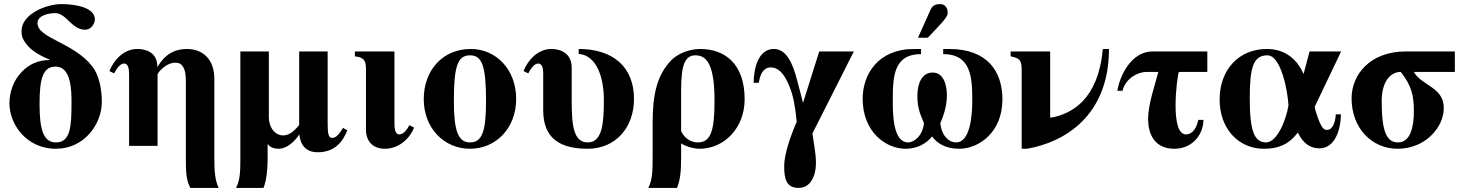

<svg xmlns="http://www.w3.org/2000/svg" viewBox="-20 -712 7159 937"><path d="M222 -419C167 -419 122 -399 86 -361C45 -319 26 -262 26 -207C26 -109 106 14 253 14C392 14 477 -107 477 -215C477 -278 463 -346 431 -387C342 -504 163 -525 163 -599C163 -641 228 -648 249 -648C305 -648 329 -567 395 -567C429 -567 443 -602 443 -617C443 -676 348 -692 279 -692C210 -692 85 -646 85 -560C85 -533 92 -519 107 -499C133 -463 179 -439 222 -421ZM252 -387C328 -387 329 -267 329 -215C329 -96 325 -17 253 -17C192 -17 173 -79 173 -204C173 -331 190 -387 252 -387Z M749 0V-348C749 -352 755 -361 766 -372C788 -394 812 -406 837 -406C870 -406 887 -378 887 -319V53C887 129 888 165 909 205H1047C1029 165 1026 127 1026 52V-328C1026 -418 974 -473 892 -473C831 -473 784 -446 749 -386H748C748 -456 693 -473 650 -473C584 -473 535 -419 514 -365L537 -354C550 -378 566 -402 586 -402C608 -402 610 -370 610 -346V0Z M1286 -9H1287C1297 8 1321 14 1340 14C1377 14 1415 -17 1440 -55H1441C1446 -4 1473 31 1531 31C1617 31 1654 -24 1675 -76L1654 -88C1640 -65 1623 -39 1602 -39C1583 -39 1579 -58 1579 -111V-461H1440V-102C1411 -66 1387 -51 1361 -51C1328 -51 1292 -82 1292 -143V-461H1153V67C1153 135 1150 168 1132 205H1266C1279 173 1286 120 1286 68Z M1905 -461H1712V-437C1752 -432 1766 -421 1766 -376V-77C1766 -31 1793 14 1858 14C1928 14 1980 -37 2001 -89L1978 -101C1965 -78 1949 -56 1929 -56C1907 -56 1905 -88 1905 -112Z M2277 -473C2145 -473 2048 -374 2048 -228C2048 -86 2148 14 2273 14C2402 14 2499 -88 2499 -229C2499 -371 2403 -473 2277 -473ZM2274 -442C2333 -442 2352 -389 2352 -218C2352 -69 2332 -17 2274 -17C2216 -17 2195 -73 2195 -218C2195 -389 2213 -442 2274 -442Z M2770 -381C2770 -454 2714 -473 2671 -473C2605 -473 2556 -419 2535 -365L2558 -354C2571 -378 2587 -402 2607 -402C2626 -402 2631 -378 2631 -355V-173C2631 -36 2714 14 2848 14C2982 14 3074 -87 3074 -229C3074 -387 2970 -473 2804 -473V-449C2894 -442 2927 -329 2927 -226C2927 -111 2920 -17 2848 -17C2777 -17 2770 -105 2770 -225Z M3394 14C3513 14 3614 -86 3614 -228C3614 -398 3520 -473 3397 -473C3346 -473 3287 -451 3255 -417C3185 -344 3165 -248 3165 -113V55C3165 131 3163 166 3144 205H3284C3300 166 3304 124 3304 54V-12C3332 5 3369 14 3395 14ZM3304 -271C3304 -394 3322 -442 3374 -442C3433 -442 3467 -389 3467 -220C3467 -71 3448 -17 3385 -17C3371 -17 3329 -21 3304 -72Z M3978 -461 3899 -210 3870 -321C3848 -406 3817 -473 3756 -473C3681 -473 3658 -378 3658 -308H3683C3693 -375 3723 -383 3742 -383C3791 -383 3818 -327 3834 -287C3852 -243 3862 -185 3868 -118C3833 -36 3807 45 3807 98C3807 160 3816 205 3878 205C3937 205 3962 144 3962 84C3962 31 3949 -22 3945 -61L4147 -461Z M4460 -528H4508L4571 -595C4590 -616 4605 -635 4605 -648C4605 -674 4592 -692 4568 -692C4548 -692 4531 -687 4521 -664ZM4583 -473V-448C4716 -448 4725 -340 4725 -224C4725 -145 4714 -17 4646 -17C4611 -17 4575 -49 4569 -111C4586 -149 4601 -197 4601 -247C4601 -293 4587 -358 4532 -358C4479 -358 4457 -305 4457 -244C4457 -191 4468 -159 4489 -112C4484 -52 4443 -17 4412 -17C4337 -17 4337 -158 4337 -224C4337 -340 4342 -448 4475 -448V-473H4441C4265 -473 4190 -349 4190 -230C4190 -67 4304 14 4399 14C4454 14 4498 -9 4529 -46C4555 -9 4600 14 4661 14C4756 14 4872 -65 4872 -227C4872 -360 4802 -473 4612 -473Z M5362 -473C5340 -226 5210 -156 5110 -138H5105V-461H4912V-437C4956 -428 4966 -419 4966 -372V14H4992C5172 -17 5392 -144 5392 -473Z M5633 -361C5617 -299 5583 -204 5583 -131C5583 -64 5610 14 5711 14C5803 14 5853 -60 5853 -127H5828C5815 -66 5785 -56 5768 -56C5728 -56 5717 -125 5717 -197C5717 -271 5728 -349 5733 -361H5872V-461H5605C5498 -461 5443 -336 5433 -269H5458C5473 -329 5532 -361 5575 -361Z M6499 -154C6496 -104 6478 -78 6457 -78C6443 -78 6430 -80 6405 -156C6402 -165 6396 -186 6396 -191L6525 -461H6371L6342 -352H6341C6318 -406 6266 -473 6162 -473C6027 -473 5932 -373 5932 -226C5932 -84 6024 14 6148 14C6217 14 6267 -5 6314 -65C6338 -14 6373 12 6419 12C6494 12 6523 -77 6524 -154ZM6268 -198C6257 -126 6212 -17 6159 -17C6101 -17 6079 -73 6079 -233C6079 -382 6096 -442 6165 -442C6233 -442 6265 -262 6268 -198Z M7080 -461H6841C6665 -461 6576 -347 6576 -232C6576 -86 6675 14 6801 14C6934 14 7026 -89 7026 -185C7026 -288 6917 -293 6880 -361H7080ZM6880 -169C6880 -93 6863 -17 6803 -17C6746 -17 6723 -71 6723 -219C6723 -316 6767 -361 6816 -361C6868 -295 6880 -247 6880 -169Z"/></svg>

Font: XITS Math
Style: Bold
Weight: 700
Designer: MicroPress Inc., with final additions and corrections provided by Coen Hoffman, Elsevier (retired)
Version: Version 1.105